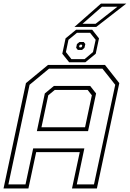

<svg xmlns="http://www.w3.org/2000/svg" viewBox="-37 -1068 736 1088"><path d="M-17 0 110 -597 235 -700H558L639 -597L512 0H371L415 -206H168L124 0ZM10.5 -23H107.5L151 -227H441L398 -23H495.5L616 -587.5L543.5 -679H241L130.5 -587.5ZM198 -347H445L483.5 -528L459.5 -558.5H273.5L236.5 -528ZM172 -325 217 -538.5 268.5 -581H474L507.5 -538.5L462 -325ZM355 -715 316 -763.5 334.5 -850.5 394 -899.5H485.5L524 -850.5L505.5 -763.5L446.5 -715ZM367.5 -733H442.5L490 -773L505 -842.5L473.5 -882H399L351 -842.5L336.5 -773ZM404 -785 394.5 -797 399 -818.5 413.5 -830H437.5L446.5 -818.5L441.5 -797L428 -785ZM414.5 -799.5H423L427 -803L429 -811.5L426 -815H417.5L413.5 -811.5L411.5 -803ZM385 -915.5 535 -1047.5H678.5L508.5 -915.5ZM430.5 -933H504.5L628.5 -1030H541Z"/></svg>

Font: Tourney Thin ExtraLight
Style: Italic
Weight: 250
Italic angle: -12°
Version: Version 1.015